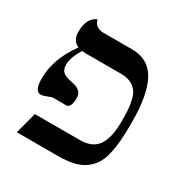

<svg xmlns="http://www.w3.org/2000/svg" viewBox="-134 -664 743 772"><g transform="rotate(30 237.0 -277.5)"><path d="M390.1 -248Q390.1 -280.3 388.7 -302Q387.2 -323.7 381.6 -346.4Q376 -369.1 365.7 -382.6Q355.5 -396 337.4 -404.5Q319.3 -413.1 293.9 -413.1H128.4Q119.1 -413.1 110.8 -414.1Q82.5 -367.7 82.5 -336.4Q82.5 -313 94 -302Q105.5 -291 140.1 -284.7Q187 -275.9 187 -239.7Q187 -192.9 163.6 -192.9Q157.2 -192.9 137.7 -193.1Q118.2 -193.4 107.9 -193.4Q97.7 -193.4 80.8 -186Q64 -178.7 54.2 -178.7Q25.4 -178.7 25.4 -238.3Q25.4 -328.6 90.8 -418.9Q90.8 -418.9 91.3 -419.4Q59.1 -432.6 59.1 -474.6Q59.1 -494.6 63.5 -510.3Q67.9 -525.9 74 -533.9Q80.1 -542 86.4 -547.1Q92.8 -552.2 97.2 -553.7L101.6 -554.7Q109.4 -520.5 150.4 -520.5H282.2Q358.4 -520.5 393.1 -457Q427.7 -393.6 427.7 -264.6Q427.7 -216.3 425 -182.1Q422.4 -147.9 415 -116.2Q407.7 -84.5 394.3 -64.2Q380.9 -43.9 359.6 -28.8Q338.4 -13.7 307.9 -6.8Q277.3 0 235.8 0H46.9L73.2 -99.6H283.2Q339.8 -99.6 365 -136.2Q390.1 -172.9 390.1 -248Z"/></g></svg>

Font: Libertinage
Style: l
Weight: 400
Designer: OSP
Foundry: OSP
Version: Version 1.0; 2008; OFL relea